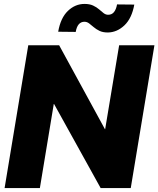

<svg xmlns="http://www.w3.org/2000/svg" viewBox="-20 -958 807 978"><path d="M766.6 -727.5 646 0H492.7L255.4 -428.2H253.9L183.1 0H3.4L124 -727.5H281.2L514.6 -299.8H515.6L586.9 -727.5ZM529.8 -792.5Q503.9 -792.5 486.8 -800.8Q469.7 -809.1 457.3 -819.8Q444.8 -830.6 433.8 -838.9Q422.9 -847.2 409.7 -847.2Q374.5 -846.7 365.7 -795.4L276.4 -796.4Q288.6 -866.7 325.7 -902.3Q362.8 -938 410.6 -938Q436.5 -938 454.3 -929.7Q472.2 -921.4 484.6 -910.4Q497.1 -899.4 507.8 -891.1Q518.6 -882.8 530.8 -882.8Q549.8 -882.8 560.8 -896.7Q571.8 -910.6 576.2 -935.5L664.1 -934.6Q651.4 -864.7 614 -829.1Q576.7 -793.5 529.8 -792.5Z"/></svg>

Font: Inter Display Extra Bold
Style: Italic
Weight: 800
Italic angle: -9.39999°
Designer: Rasmus Andersson
Foundry: rsms
Version: Version 4.000;git-4fc901f